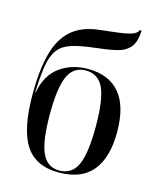

<svg xmlns="http://www.w3.org/2000/svg" viewBox="-116 -848 776 940"><g transform="rotate(15 272.5 -378.0)"><path d="M271 10Q154 10 101.5 -70.5Q49 -151 49 -329Q49 -448 70.5 -531Q92 -614 143 -660Q194 -706 282 -716Q334 -722 375.5 -727Q417 -732 443 -740.5Q469 -749 475 -766H484Q482 -707 458 -679.5Q434 -652 389.5 -642Q345 -632 280 -625Q210 -617 167.5 -603Q125 -589 102.5 -559.5Q80 -530 71 -477.5Q62 -425 59 -339H61Q79 -432 139 -474.5Q199 -517 280 -517Q386 -517 441.5 -451.5Q497 -386 497 -254Q497 -126 441.5 -58Q386 10 271 10ZM271 0Q335 0 362 -59Q389 -118 389 -255Q389 -390 362 -448.5Q335 -507 271 -507Q210 -507 183 -448.5Q156 -390 156 -256Q156 -119 183 -59.5Q210 0 271 0Z"/></g></svg>

Font: Noto Serif Display SemiCondensed Medium
Style: Regular
Weight: 500
Width: 4
Designer: Monotype Design Team
Foundry: Monotype Imaging Inc.
Version: Version 2.009